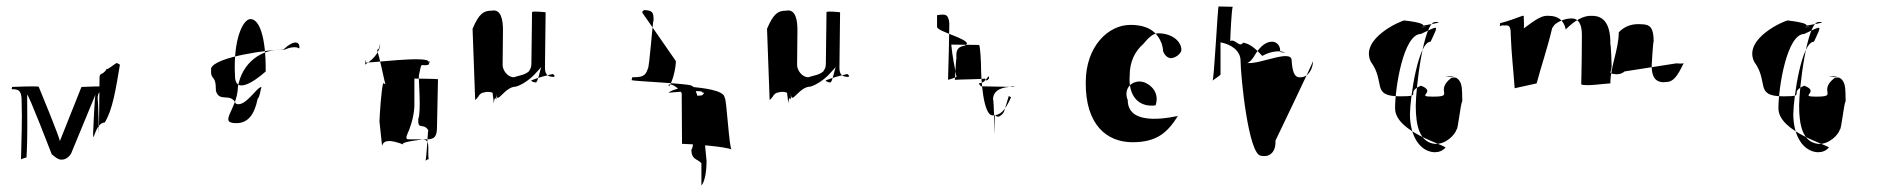

<svg xmlns="http://www.w3.org/2000/svg" viewBox="-20 -487 5832 594"><path d="M16 -211C44 -212 47 -200 47 -169C49 -114 46 -52 45 6C48 4 62 0 62 0C66 -68 64 -130 64 -194C68 -197 140 -10 140 -10C145 -6 158 7 170 7C178 7 190 4 200 -12L276 -196C273 -198 268 -74 268 -74C268 -36 274 -108 304 -108C328 -146 338 -209 351 -287L342 -292C336 -292 314 -270 310 -274C306 -265 296 -258 292 -258C290 -256 288 -252 288 -250L286 -70C286 -70 284 -182 282 -180C282 -204 290 -208 314 -211C317 -214 314 -218 314 -218C317 -222 232 -218 232 -218L165 -50C168 -54 100 -218 100 -218C103 -222 16 -218 16 -218C19 -222 16 -211 16 -211Z M633 -275C643 -312 820 -334 857 -334C891 -366 909 -358 906 -337C895 -344 878 -341 859 -333C787 -338 728 -291 716 -218C715 -149 653 -106 711 -106C747 -106 767 -132 777 -181C785 -190 785 -207 789 -218C774 -218 739 -154 710 -166C693 -203 659 -168 648 -206C648 -262 631 -232 633 -275ZM707 -253C707 -178 802 -266 802 -266C803 -374 782 -428 755 -428C732 -428 701 -366 707 -253Z M1109 -287C1107 -282 1119 -318 1109 -294C1107 -289 1316 -318 1306 -294C1304 -289 1316 -310 1306 -287C1280 -279 1286 -302 1276 -254C1274 -248 1284 -142 1274 -119C1272 -82 1290 -109 1305 -84C1303 -78 1300 5 1296 10C1301 8 1300 6 1306 6C1302 -30 1314 -56 1284 -56C1302 -56 1214 -49 1228 -40C1190 -54 1168 -56 1162 -36L1154 -111C1154 -123 1160 -219 1166 -230C1176 -224 1172 -224 1168 -244C1164 -260 1157 -298 1146 -335C1152 -324 1157 -360 1156 -348C1155 -334 1144 -308 1109 -287ZM1241 -74C1234 -58 1238 -56 1245 -56H1301C1326 -56 1332 -66 1332 -97L1335 -242C1335 -243 1262 -244 1262 -244V-157C1260 -120 1246 -84 1241 -74Z M1442 -398 1450 -179C1450 -174 1462 -192 1460 -188C1464 -197 1472 -201 1478 -201C1484 -204 1498 -203 1504 -200C1504 -194 1508 -176 1507 -167C1514 -208 1516 -154 1516 -198C1516 -158 1540 -219 1576 -219C1594 -224 1618 -240 1634 -257L1655 -280C1652 -277 1644 -232 1638 -232C1632 -232 1626 -234 1623 -238C1648 -248 1665 -252 1690 -258C1694 -256 1696 -254 1696 -249C1696 -249 1694 -254 1694 -249C1671 -249 1666 -260 1666 -278L1668 -449C1668 -449 1626 -454 1626 -449C1626 -449 1624 -297 1624 -292C1624 -278 1622 -276 1616 -266C1602 -254 1586 -254 1570 -248C1550 -248 1535 -270 1535 -286L1536 -388C1537 -426 1530 -460 1501 -454C1476 -454 1462 -445 1442 -398Z M1934 -239 1936 -248C1964 -248 1977 -250 1984 -274C1989 -274 1999 -422 2002 -425C2002 -450 1998 -454 1974 -456C1970 -454 1967 -453 1967 -448L2071 -298C2071 -278 2062 -236 2050 -220C2042 -230 2068 -230 2089 -199L2090 -42C2110 -42 2228 -34 2244 -24C2236 -21 2228 -184 2222 -184C2222 -209 2148 -215 2123 -218C2100 -218 2061 -212 2048 -200C2048 -200 2165 -212 2152 -200C2152 -200 2165 -204 2152 -192C2128 -190 2133 -194 2120 -150C2120 -150 2132 -36 2119 -24C2119 8 2138 4 2150 18V87C2162 74 2166 36 2166 12C2162 -24 2148 -222 2118 -222C2118 -228 1938 -236 1934 -239Z M2353 -398 2361 -179C2361 -174 2373 -192 2371 -188C2375 -197 2383 -201 2389 -201C2395 -204 2409 -203 2415 -200C2415 -194 2419 -176 2418 -167C2425 -208 2427 -154 2427 -198C2427 -158 2451 -219 2487 -219C2505 -224 2529 -240 2545 -257L2566 -280C2563 -277 2555 -232 2549 -232C2543 -232 2537 -234 2534 -238C2559 -248 2576 -252 2601 -258C2605 -256 2607 -254 2607 -249C2607 -249 2605 -254 2605 -249C2582 -249 2577 -260 2577 -278L2579 -449C2579 -449 2537 -454 2537 -449C2537 -449 2535 -297 2535 -292C2535 -278 2533 -276 2527 -266C2513 -254 2497 -254 2481 -248C2461 -248 2446 -270 2446 -286L2447 -388C2448 -426 2441 -460 2412 -454C2387 -454 2373 -445 2353 -398Z M2879 -404C2879 -389 2979 -367 2971 -350C2969 -352 2967 -346 2965 -346C2943 -342 2937 -333 2939 -306C2937 -302 2935 -242 2934 -240C2936 -241 3025 -242 3027 -244C3035 -227 3040 -254 3040 -239C3040 -270 3034 -228 3009 -230C3009 -224 3013 -223 3015 -220L3118 -218C3115 -222 3107 -218 3101 -218C3071 -215 3053 -204 3052 -180C3055 -182 3057 -70 3057 -70L3058 -133C3059 -130 3063 -126 3067 -126C3073 -126 3081 -132 3086 -141L3101 -190L3108 -186C3089 -144 3075 -130 3051 -130C3021 -130 3015 -246 3015 -284C3015 -290 3013 -344 3009 -348L2923 -349C2926 -315 2933 -281 2939 -250C2945 -250 2911 -238 2913 -241C2915 -300 2916 -356 2917 -415C2914 -444 2905 -444 2879 -440Z M3339 -232C3338 -102 3403 -47 3484 -47C3561 -47 3593 -79 3624 -128C3625 -130 3469 -87 3469 -177C3453 -216 3487 -244 3521 -232C3553 -218 3565 -190 3555 -161C3501 -154 3470 -192 3475 -254C3475 -296 3491 -328 3517 -351C3533 -370 3547 -384 3563 -384C3605 -384 3635 -360 3635 -332C3633 -320 3617 -308 3603 -307C3593 -307 3582 -316 3578 -330C3579 -332 3575 -350 3574 -352C3561 -386 3535 -410 3477 -410C3409 -410 3339 -344 3339 -232Z M3731 -236C3725 -236 3759 -254 3756 -258V-356C3789 -350 3818 -330 3818 -299C3818 -256 3842 -5 3882 -5C3912 1 3928 -22 3926 -52C3926 -52 4043 -295 4042 -298C4042 -272 4026 -248 4004 -248C3982 -245 3978 -272 3976 -300C3976 -336 3880 -288 3839 -292C3848 -296 3853 -303 3858 -310C3872 -334 3890 -358 3916 -358C3932 -358 3943 -342 3940 -326L3956 -324C3947 -330 3917 -332 3885 -314C3861 -341 3844 -352 3826 -355C3814 -338 3802 -368 3786 -360C3786 -366 3790 -462 3794 -466L3750 -467C3747 -464 3736 -236 3731 -236Z M4221 -296C4268 -232 4220 -189 4312 -189C4386 -189 4324 -199 4376 -222C4427 -202 4356 -188 4412 -188C4484 -188 4416 -204 4470 -246C4518 -246 4426 -251 4462 -251C4510 -251 4502 -210 4504 -174C4498 -165 4491 -86 4486 -86C4482 -71 4453 -39 4418 -42C4372 -48 4360 -97 4360 -160C4360 -213 4384 -419 4420 -419C4468 -419 4342 -404 4378 -404C4426 -404 4342 -402 4378 -402C4407 -418 4310 -424 4326 -424C4316 -424 4186 -368 4221 -296ZM4296 -152C4296 -216 4322 -382 4376 -382C4432 -408 4432 -414 4406 -358C4368 -358 4343 -190 4342 -134C4342 -67 4372 -19 4417 -16C4432 -16 4442 -20 4452 -30C4454 -38 4296 -78 4296 -152Z M4620 -406C4629 -410 4630 -408 4636 -408C4652 -411 4654 -400 4654 -376C4656 -322 4662 -270 4666 -214L4734 -229C4748 -282 4768 -340 4782 -400C4782 -400 4786 -406 4789 -410C4802 -422 4824 -430 4842 -430C4864 -430 4874 -412 4874 -378C4874 -326 4873 -276 4872 -226C4885 -219 4948 -229 4962 -229C4962 -281 4988 -334 4988 -387C5008 -408 5032 -414 5058 -412C5086 -412 5096 -400 5096 -358C5094 -360 5090 -286 5090 -286C5089 -252 5100 -230 5132 -233C5157 -233 5169 -250 5189 -292C5186 -289 5171 -291 5166 -291L5006 -266C4996 -257 4981 -256 4974 -258C4970 -258 4962 -260 4962 -264C4964 -266 4966 -277 4966 -282C4966 -282 4964 -352 4962 -350C4963 -409 4944 -438 4906 -438C4880 -440 4852 -424 4824 -396C4818 -426 4798 -438 4772 -438C4752 -440 4735 -430 4694 -399C4696 -402 4694 -436 4694 -436C4696 -439 4690 -438 4690 -438C4667 -430 4648 -422 4620 -415C4622 -418 4620 -406 4620 -406Z M5407 -296C5454 -232 5406 -189 5498 -189C5572 -189 5510 -199 5562 -222C5613 -202 5542 -188 5598 -188C5670 -188 5602 -204 5656 -246C5704 -246 5612 -251 5648 -251C5696 -251 5688 -210 5690 -174C5684 -165 5677 -86 5672 -86C5668 -71 5639 -39 5604 -42C5558 -48 5546 -97 5546 -160C5546 -213 5570 -419 5606 -419C5654 -419 5528 -404 5564 -404C5612 -404 5528 -402 5564 -402C5593 -418 5496 -424 5512 -424C5502 -424 5372 -368 5407 -296ZM5482 -152C5482 -216 5508 -382 5562 -382C5618 -408 5618 -414 5592 -358C5554 -358 5529 -190 5528 -134C5528 -67 5558 -19 5603 -16C5618 -16 5628 -20 5638 -30C5640 -38 5482 -78 5482 -152Z"/></svg>

Font: Zinc
Style: Regular
Weight: 400
Version: Version 1